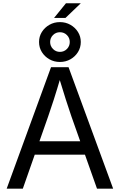

<svg xmlns="http://www.w3.org/2000/svg" viewBox="-20 -1130 718 1150"><path d="M20 0 285.6 -727.5H390.6L657.7 0H561L407.2 -434.1Q393.1 -475.1 374.3 -533.7Q355.5 -592.3 327.6 -684.1H348.1Q320.8 -591.3 301.8 -532.2Q282.7 -473.1 269 -434.1L116.7 0ZM154.8 -203.6V-283.7H522.9V-203.6ZM303.7 -1022.5 375 -1110.4H463.9L372.1 -1022.5ZM338.9 -758.8Q304.2 -758.8 275.9 -774.9Q247.6 -791 230.7 -818.1Q213.9 -845.2 213.9 -878.4Q213.9 -911.6 230.7 -938.5Q247.6 -965.3 275.9 -981.4Q304.2 -997.6 338.9 -997.6Q373.5 -997.6 401.9 -981.4Q430.2 -965.3 447 -938.5Q463.9 -911.6 463.9 -878.4Q463.9 -845.2 447 -818.1Q430.2 -791 401.9 -774.9Q373.5 -758.8 338.9 -758.8ZM338.9 -819.3Q363.8 -819.3 380.9 -836.7Q397.9 -854 397.9 -878.4Q397.9 -902.8 380.9 -919.9Q363.8 -937 338.9 -937Q314.5 -937 297.4 -919.9Q280.3 -902.8 280.3 -878.4Q280.3 -854 297.4 -836.7Q314.5 -819.3 338.9 -819.3Z"/></svg>

Font: Inter 20pt
Style: Regular
Weight: 400
Version: Version 4.001;git-66647c0bb